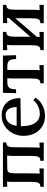

<svg xmlns="http://www.w3.org/2000/svg" viewBox="870 -1426 572 2352"><g transform="rotate(-90 1156.0 -250.0)"><path d="M44 0V-42Q74 -42 86 -56Q98 -70 101 -95Q104 -120 104 -153V-376Q104 -394 104.5 -413Q105 -432 107 -450L44 -447V-500H587V-458Q558 -458 545.5 -444Q533 -430 530.5 -405Q528 -380 528 -347L526 -124Q526 -106 525.5 -87.5Q525 -69 522 -50L586 -53V0H362V-42Q392 -42 404 -56Q416 -70 419 -95Q422 -120 422 -153V-376Q422 -394 423 -412Q424 -430 426 -449L269 -447Q239 -447 227 -435.5Q215 -424 212.5 -401.5Q210 -379 209 -348L208 -124Q208 -106 207.5 -87.5Q207 -69 204 -50L268 -53V0Z M913 16Q843 16 787.5 -16.5Q732 -49 700 -108.5Q668 -168 668 -249Q668 -319 699.5 -380Q731 -441 788 -478.5Q845 -516 920 -516Q962 -516 999.5 -503Q1037 -490 1066.5 -462.5Q1096 -435 1113 -391.5Q1130 -348 1130 -286L786 -280Q786 -212 801.5 -159Q817 -106 852 -77Q887 -48 943 -48Q970 -48 1000.5 -57.5Q1031 -67 1058.5 -85Q1086 -103 1105 -128L1136 -101Q1106 -56 1067 -30.5Q1028 -5 987.5 5.5Q947 16 913 16ZM790 -332H1021Q1021 -370 1010.5 -400.5Q1000 -431 978 -449Q956 -467 922 -467Q869 -467 835 -433.5Q801 -400 790 -332Z M1311 0V-42Q1341 -42 1353 -56Q1365 -70 1368 -95Q1371 -120 1371 -153V-376Q1371 -394 1371.5 -410.5Q1372 -427 1374 -446H1319Q1277 -446 1257.5 -423Q1238 -400 1238 -339H1191L1195 -500H1651L1656 -339H1609Q1608 -400 1589 -423Q1570 -446 1524 -446H1475V-124Q1475 -106 1474.5 -87.5Q1474 -69 1471 -50L1535 -53V0Z M1942 -458Q1912 -458 1900 -444Q1888 -430 1885.5 -405Q1883 -380 1882 -347V-124Q1882 -106 1881 -87.5Q1880 -69 1878 -50Q1894 -51 1910.5 -51.5Q1927 -52 1941 -53V0H1718V-42Q1748 -42 1760 -56Q1772 -70 1775 -95Q1778 -120 1778 -153V-376Q1778 -394 1778.5 -413Q1779 -432 1782 -450Q1766 -449 1749 -448.5Q1732 -448 1718 -447V-500H1942ZM2122 -440 2159 -407 1859 -59 1820 -94ZM2272 -458Q2243 -458 2230.5 -444Q2218 -430 2215.5 -405Q2213 -380 2213 -347L2212 -124Q2212 -106 2211 -87.5Q2210 -69 2208 -50Q2224 -51 2241 -51.5Q2258 -52 2272 -53V0H2048V-42Q2078 -42 2090 -56Q2102 -70 2105 -95Q2108 -120 2108 -153V-376Q2108 -394 2109 -413Q2110 -432 2112 -450Q2096 -449 2079.5 -448.5Q2063 -448 2049 -447V-500H2272Z"/></g></svg>

Font: Lora Medium
Style: Regular
Weight: 500
Designer: Olga Karpushina, Alexei Vanyashin (Cyrillic)
Foundry: Cyreal
Version: Version 3.004